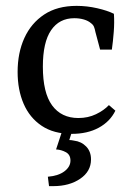

<svg xmlns="http://www.w3.org/2000/svg" viewBox="-20 -446 450 654"><path d="M40 -201Q40 -266 63 -316.5Q86 -367 130.5 -396.5Q175 -426 241 -426Q276 -426 311 -418Q346 -410 368 -399Q370 -370 367.5 -337.5Q365 -305 361 -277H321L305 -337Q303 -348 300 -355Q297 -362 290 -367Q281 -375 266 -379.5Q251 -384 233 -384Q182 -384 154 -343Q126 -302 126 -219Q126 -130 157.5 -87Q189 -44 247 -44Q280 -44 307 -57Q334 -70 351 -88L373 -69Q355 -32 316.5 -11Q278 10 224 10Q163 10 122 -17.5Q81 -45 60.5 -92.5Q40 -140 40 -201ZM232 -19 216 31Q219 31 223.5 31.5Q228 32 232 33Q257 36 273.5 53Q290 70 290 97Q290 138 253 163Q216 188 162 188Q157 188 154 188Q151 188 147 188L143 156Q179 153 199.5 137.5Q220 122 220 101Q220 81 204.5 72.5Q189 64 171 63L198 -19Z"/></svg>

Font: Rasa
Style: Regular
Weight: 400
Designer: Anna Giedrys (Yrsa+Rasa design), David Brezina (Yrsa art-direction, Rasa art-direction, design)
Foundry: Rosetta Type Foundry
Version: Version 2.004